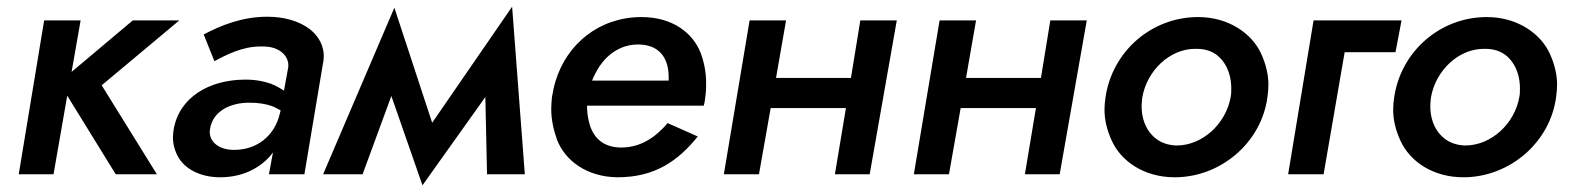

<svg xmlns="http://www.w3.org/2000/svg" viewBox="-20 -521 4691 574"><path d="M112 -460 36 0H140L181 -235L326 0H449L284 -266L516 -460H377L194 -306L221 -460Z M621 -338C656 -357 705 -382 757 -382C760 -382 764 -382 767 -382C817 -382 842 -353 842 -326C842 -323 842 -320 841 -316L829 -250C820 -256 811 -261 801 -266C776 -277 747 -283 714 -283C604 -283 515 -229 499 -133C498 -125 497 -118 497 -111C497 -91 502 -71 512 -53C532 -16 579 9 638 9C701 9 753 -15 789 -56C791 -59 793 -62 796 -65L784 0H890L945 -328C947 -337 948 -345 948 -353C948 -379 937 -410 906 -434C874 -458 830 -471 779 -471C704 -471 640 -445 589 -418ZM608 -136C616 -187 666 -214 725 -214C750 -214 773 -211 792 -204C801 -201 810 -196 819 -191L817 -183C801 -112 745 -73 681 -73C679 -73 678 -73 676 -73C635 -74 607 -96 607 -127C607 -130 608 -133 608 -136Z M1436 0H1549L1511 -501L1272 -154L1159 -498L946 0H1064L1150 -234L1243 33L1431 -231Z M1976 -153C1941 -112 1897 -80 1837 -80C1784 -80 1752 -109 1741 -156C1737 -171 1735 -188 1735 -205H2084C2087 -216 2088 -227 2089 -235C2091 -248 2091 -261 2091 -273C2091 -302 2086 -332 2075 -362C2052 -422 1991 -470 1898 -470C1772 -470 1675 -390 1641 -279C1636 -263 1633 -247 1630 -230C1629 -218 1628 -206 1628 -195C1628 -165 1634 -135 1645 -104C1669 -41 1734 8 1826 9C1939 9 2008 -41 2066 -113ZM1750 -280C1756 -295 1764 -310 1773 -324C1800 -363 1840 -388 1887 -388C1888 -388 1890 -388 1891 -388C1960 -386 1979 -337 1979 -291C1979 -288 1979 -284 1979 -280Z M2552 -460 2524 -288H2300L2330 -460H2221L2144 0H2249L2284 -198H2509L2476 0H2580L2661 -460Z M3120 -460 3092 -288H2868L2898 -460H2789L2712 0H2817L2852 -198H3077L3044 0H3148L3229 -460Z M3285 -230C3283 -217 3282 -205 3282 -193C3282 -163 3289 -133 3303 -102C3331 -39 3400 9 3492 9C3630 9 3751 -95 3769 -230C3771 -243 3772 -256 3772 -268C3772 -297 3765 -328 3751 -359C3724 -420 3654 -470 3562 -470C3422 -470 3305 -367 3285 -230ZM3395 -230C3409 -310 3477 -375 3553 -375C3554 -375 3556 -375 3557 -375C3583 -375 3604 -368 3621 -354C3653 -326 3661 -287 3661 -257C3661 -248 3661 -239 3659 -230C3645 -152 3576 -86 3497 -86C3472 -87 3451 -94 3434 -108C3401 -135 3393 -174 3393 -203C3393 -212 3394 -221 3395 -230Z M3907 -460 3831 0H3937L4000 -365H4152L4170 -460Z M4148 -230C4146 -217 4145 -205 4145 -193C4145 -163 4152 -133 4166 -102C4194 -39 4263 9 4355 9C4493 9 4614 -95 4632 -230C4634 -243 4635 -256 4635 -268C4635 -297 4628 -328 4614 -359C4587 -420 4517 -470 4425 -470C4285 -470 4168 -367 4148 -230ZM4258 -230C4272 -310 4340 -375 4416 -375C4417 -375 4419 -375 4420 -375C4446 -375 4467 -368 4484 -354C4516 -326 4524 -287 4524 -257C4524 -248 4524 -239 4522 -230C4508 -152 4439 -86 4360 -86C4335 -87 4314 -94 4297 -108C4264 -135 4256 -174 4256 -203C4256 -212 4257 -221 4258 -230Z"/></svg>

Font: Jost Medium
Style: Italic
Weight: 500
Italic angle: -5°
Version: Version 3.710